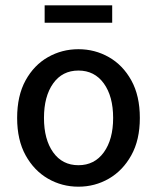

<svg xmlns="http://www.w3.org/2000/svg" viewBox="-20 -684 585 716"><path d="M272.5 12.2Q210.9 12.2 158.9 -17.8Q106.9 -47.9 75.4 -105Q43.9 -162.1 43.9 -244.1Q43.9 -327.1 75.4 -384.3Q106.9 -441.4 158.9 -470.9Q210.9 -500.5 272.5 -500.5Q334 -500.5 386 -470.9Q438 -441.4 469.7 -384.3Q501.5 -327.1 501.5 -244.1Q501.5 -162.1 469.7 -105Q438 -47.9 386 -17.8Q334 12.2 272.5 12.2ZM272.5 -67.9Q332.5 -67.9 367.2 -116Q401.9 -164.1 401.9 -244.1Q401.9 -324.7 367.2 -372.8Q332.5 -420.9 272.5 -420.9Q212.4 -420.9 178.2 -372.8Q144 -324.7 144 -244.1Q144 -164.1 178.2 -116Q212.4 -67.9 272.5 -67.9ZM146.5 -599.1V-664.1H398.4V-599.1Z"/></svg>

Font: Varta Light SemiBold
Style: Regular
Weight: 600
Version: Version 1.004